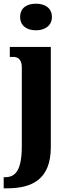

<svg xmlns="http://www.w3.org/2000/svg" viewBox="-35 -790 361 1039"><path d="M160 -626C206 -626 246 -650 246 -698C246 -748 206 -770 160 -770C111 -770 74 -748 74 -698C74 -650 111 -626 160 -626ZM-15 229H4C142 229 240 178 240 6V-536H18V-482H37C63 -482 83 -467 83 -426V-1C83 129 51 169 -8 169H-15Z"/></svg>

Font: Noto Serif Condensed ExtraBold
Style: Regular
Weight: 800
Width: 3
Designer: Monotype Design Team
Foundry: Monotype Imaging Inc.
Version: Version 2.013